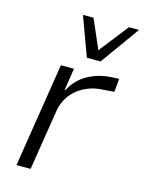

<svg xmlns="http://www.w3.org/2000/svg" viewBox="-113 -811 661 879"><g transform="rotate(15 217.5 -371.5)"><path d="M53 0 131 -494H193L177 -389H180Q207 -441 256 -469Q305 -497 365 -501L405 -503L399 -440L332 -435Q291 -431 255.5 -412Q220 -393 196.5 -361.5Q173 -330 166 -290L120 0ZM237 -558 169 -743H219L279 -605L387 -743H435L302 -558Z"/></g></svg>

Font: Nunito Sans 7pt SemiCondensed Light
Style: Italic
Weight: 300
Width: 4
Italic angle: -9°
Designer: Vernon Adams
Foundry: Vernon Adams
Version: Version 3.101;gftools[0.9.27]